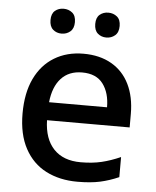

<svg xmlns="http://www.w3.org/2000/svg" viewBox="-53 -782 680 838"><g transform="rotate(5 287.0 -363.5)"><path d="M317 10Q239 10 179.5 -20.5Q120 -51 86.5 -113Q53 -175 53 -266Q53 -356 83 -419Q113 -482 168 -515.5Q223 -549 296 -549Q367 -549 418.5 -519.5Q470 -490 497 -435Q524 -380 524 -305V-246H162Q164 -164 206 -120Q248 -76 324 -76Q375 -76 415 -85.5Q455 -95 498 -114V-26Q457 -8 416 1Q375 10 317 10ZM164 -325H418Q418 -388 388.5 -427.5Q359 -467 297 -467Q239 -467 205 -430Q171 -393 164 -325ZM139 -683Q139 -711 154.5 -724Q170 -737 192 -737Q214 -737 230 -724Q246 -711 246 -683Q246 -655 230 -641.5Q214 -628 192 -628Q170 -628 154.5 -641.5Q139 -655 139 -683ZM335 -683Q335 -711 350.5 -724Q366 -737 388 -737Q410 -737 426 -724Q442 -711 442 -683Q442 -655 426 -641.5Q410 -628 388 -628Q366 -628 350.5 -641.5Q335 -655 335 -683Z"/></g></svg>

Font: Noto Sans Symbols Medium
Style: Regular
Weight: 500
Version: Version 2.002